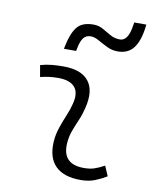

<svg xmlns="http://www.w3.org/2000/svg" viewBox="-89 -869 764 947"><g transform="rotate(10 293.0 -395.5)"><path d="M487.3 -81.1 508.8 -31.2Q481 -14.2 450.2 -2.2Q419.4 9.8 379.4 9.8Q294.9 9.8 253.4 -31.7Q211.9 -73.2 216.8 -153.3Q219.2 -189.9 231 -224.6Q242.7 -259.3 256.6 -292Q270.5 -324.7 277.8 -355Q292 -410.2 267.6 -438.5Q243.2 -466.8 184.6 -466.8Q138.2 -466.8 95.2 -455.6L85 -513.7Q113.8 -522 142.6 -524.7Q171.4 -527.3 200.2 -527.3Q289.1 -527.3 326.4 -480.7Q363.8 -434.1 341.8 -345.2Q333.5 -310.5 320.6 -280.5Q307.6 -250.5 296.6 -221.2Q285.6 -191.9 283.2 -157.7Q275.9 -51.3 385.3 -51.3Q414.1 -51.3 435.8 -58.1Q457.5 -64.9 487.3 -81.1ZM187 -613.3 189.9 -627.9Q202.6 -691.4 227.8 -723.9Q252.9 -756.3 310.5 -756.3Q336.9 -756.3 358.4 -743.9Q379.9 -731.4 401.9 -719Q423.8 -706.5 450.7 -706.5Q491.2 -706.5 502.9 -783.2L505.9 -801.3H566.4L564.9 -788.1Q556.2 -717.8 528.6 -682.1Q501 -646.5 449.7 -646.5Q420.9 -646.5 395.3 -659.2Q369.6 -671.9 347.7 -684.3Q325.7 -696.8 307.6 -696.8Q283.7 -696.8 271 -680.4Q258.3 -664.1 252 -632.8L248 -613.3Z"/></g></svg>

Font: Cascadia Code PL Light
Style: Italic
Weight: 300
Italic angle: -10°
Monospace: yes
Designer: Aaron Bell
Foundry: Saja Typeworks
Version: Version 2404.023; ttfautohint (v1.8.4)